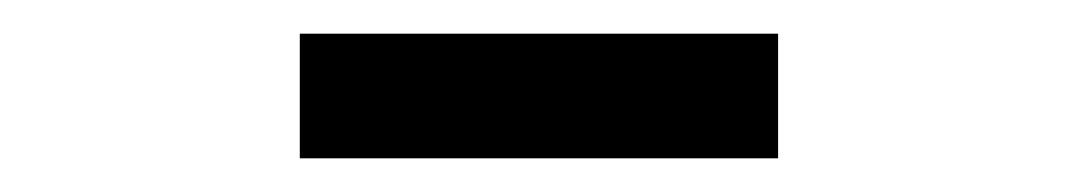

<svg xmlns="http://www.w3.org/2000/svg" viewBox="-20 -729 640 114"><path d="M158 -635H442V-709H158Z"/></svg>

Font: IBM Plex Devanagari Text
Style: Regular
Weight: 450
Designer: Mike Abbink, Paul van der Laan, Pieter van Rosmalen, Erin McLaughlin
Foundry: Bold Monday
Version: Version 1.0